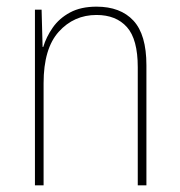

<svg xmlns="http://www.w3.org/2000/svg" viewBox="-20 -557 540 577"><path d="M85 0V-528H105L108 -416H110Q119 -446 138.5 -474Q158 -502 190.5 -519.5Q223 -537 270 -537Q342 -537 381 -495Q420 -453 420 -361V0H394V-355Q394 -439 361.5 -475.5Q329 -512 270 -512Q202 -512 156.5 -461.5Q111 -411 111 -307V0Z"/></svg>

Font: Noto Sans Mono ExtraCondensed Thin
Style: Regular
Weight: 100
Width: 2
Designer: Monotype Design Team
Foundry: Monotype Imaging Inc.
Version: Version 2.014; ttfautohint (v1.8.4.7-5d5b)